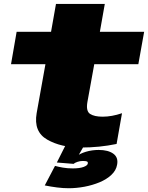

<svg xmlns="http://www.w3.org/2000/svg" viewBox="-20 -754 766 993"><path d="M400 9Q494.5 9 583 -9.5L611 -168.5Q558 -150.5 511 -150.5Q468 -150.5 446 -164.8Q424 -179 432 -226L467.5 -422H695.5L725.5 -589.5H496.5L522 -733.5H269.5L244 -589.5H66L37 -422H215L169.5 -168.5Q153 -72.5 224.5 -31.8Q296 9 400 9ZM335 219.5Q375 219.5 416.5 211.8Q458 204 494.8 188.8Q531.5 173.5 556 150.5Q580.5 127.5 585.5 98.5Q593 60.5 566.2 41Q539.5 21.5 490.5 21.5Q455.5 21.5 424 31Q392.5 40.5 374.5 55.5L360.5 93.5Q366.5 88 380.2 83.2Q394 78.5 407.5 78.5Q423.5 78.5 429.5 81Q435.5 83.5 434 92Q432.5 102 412 109.5Q391.5 117 356 117Q328.5 117 304.8 112.8Q281 108.5 264.5 104L211.5 205Q243.5 211.5 275.2 215.5Q307 219.5 335 219.5ZM360.5 93.5 414.5 0H317.5L274 86.5Z"/></svg>

Font: Anybody Expanded Black
Style: Italic
Weight: 900
Width: 7
Italic angle: -10°
Version: Version 1.113;gftools[0.9.25]